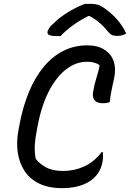

<svg xmlns="http://www.w3.org/2000/svg" viewBox="-20 -955 674 995"><path d="M302 20Q232 20 183.5 -3.5Q135 -27 107.5 -68.5Q80 -110 72 -165Q64 -220 76 -282L81 -309Q99 -405 131 -481Q163 -557 208 -610.5Q253 -664 309.5 -692Q366 -720 432 -720Q458 -720 478 -715.5Q498 -711 514 -702Q530 -693 543 -680Q559 -664 567 -643Q575 -622 576 -599Q577 -576 572 -553Q565 -517 558.5 -489Q552 -461 549 -426Q541 -423 532 -421.5Q523 -420 512 -420Q482 -420 469.5 -436.5Q457 -453 463 -481Q468 -513 476 -538.5Q484 -564 490.5 -589Q497 -614 499 -645L512 -601Q497 -620 477 -627.5Q457 -635 430 -635Q374 -635 323 -596Q272 -557 233 -481.5Q194 -406 174 -297L170 -275Q163 -241 160.5 -206Q158 -171 165 -132Q185 -106 219 -87.5Q253 -69 307 -69Q365 -69 416.5 -92.5Q468 -116 507 -167H513Q513 -161 513.5 -156Q514 -151 514 -145Q514 -139 513.5 -133Q513 -127 512 -121Q507 -92 497 -72.5Q487 -53 469 -35Q452 -18 427 -5.5Q402 7 370.5 13.5Q339 20 302 20ZM420 -935Q425 -935 430.5 -935Q436 -935 441.5 -935Q447 -935 452 -935Q470 -935 485.5 -931Q501 -927 526 -909Q541 -898 556.5 -884.5Q572 -871 586 -855Q600 -839 612.5 -820.5Q625 -802 634 -781Q623 -775 612.5 -772Q602 -769 586 -769Q570 -769 559.5 -774Q549 -779 538 -793Q518 -818 492 -840Q466 -862 419 -885L475 -872Q458 -872 441.5 -872Q425 -872 408 -872L467 -886Q404 -857 361.5 -826.5Q319 -796 294 -768H275Q255 -768 244 -770.5Q233 -773 229 -778Q225 -783 226 -790Q227 -797 235 -809.5Q243 -822 262 -838Q278 -854 296.5 -867.5Q315 -881 335.5 -893.5Q356 -906 377 -916.5Q398 -927 420 -935Z"/></svg>

Font: Rec Mono Duotone
Style: Italic
Weight: 400
Italic angle: -10°
Monospace: yes
Version: Version 1.085; ttfautohint (v1.8.4.7-5d5b)